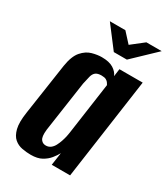

<svg xmlns="http://www.w3.org/2000/svg" viewBox="-167 -729 713 815"><g transform="rotate(30 190.0 -321.5)"><path d="M118 8Q97 8 75.5 4Q54 0 37.5 -14Q21 -28 13.5 -57.5Q6 -87 14 -139L51 -389Q59 -440 80 -464Q101 -488 126.5 -495Q152 -502 173 -502Q210 -502 230.5 -489Q251 -476 258 -458L263 -495H377L307 0H217L226 -62Q218 -47 205 -31Q192 -15 171.5 -3.5Q151 8 118 8ZM154 -58Q167 -58 177 -65.5Q187 -73 193.5 -85.5Q200 -98 204.5 -111.5Q209 -125 211.5 -136.5Q214 -148 215 -156L251 -410Q249 -413 245.5 -419Q242 -425 234 -429.5Q226 -434 211 -434Q192 -434 182.5 -426.5Q173 -419 169 -404Q165 -389 160 -365L124 -118Q122 -99 123.5 -87.5Q125 -76 130 -69.5Q135 -63 141 -60.5Q147 -58 154 -58ZM206 -546 126 -651H202L245 -604L305 -651H380L270 -546Z"/></g></svg>

Font: Alumni Sans Thin
Style: Bold Italic
Weight: 700
Italic angle: -8°
Version: Version 1.016